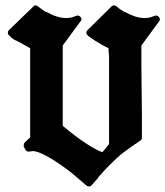

<svg xmlns="http://www.w3.org/2000/svg" viewBox="-20 -642 614 713"><path d="M571 -563Q577 -571 570 -579Q563 -587 553 -583Q537 -575 515 -575Q485 -575 443 -598V-597Q440 -599 431.5 -604Q423 -609 412 -619Q402 -626 394 -618L306 -531Q295 -520 307 -509Q316 -502 324 -497Q332 -492 335 -489L333 -491Q342 -485 358 -476Q374 -467 383 -463Q383 -451 384 -444.5Q385 -438 385 -426V-107Q379 -100 372.5 -91.5Q366 -83 360 -77Q340 -83 300 -109Q260 -135 213 -175V-473L279 -563Q286 -571 279 -579Q272 -587 262 -583Q245 -575 225 -575Q193 -575 152 -598V-597Q143 -601 120 -619Q110 -626 104 -618L14 -531Q8 -525 9.5 -518Q11 -511 18 -507Q18 -507 21 -503Q27 -499 31 -496Q35 -493 41 -491Q53 -485 67 -477Q81 -469 92 -463V-132L72 -113Q69 -110 68.5 -105.5Q68 -101 68 -98L74 -87Q77 -79 87 -79Q88 -79 90.5 -79.5Q93 -80 94 -80Q99 -81 101 -81Q118 -81 149.5 -64.5Q181 -48 222 -18Q238 -7 256.5 9Q275 25 301 47Q312 55 320 46Q326 39 332.5 32Q339 25 344 19Q345 17 347 14Q370 -12 385.5 -27.5Q401 -43 414.5 -55.5Q428 -68 443.5 -79.5Q459 -91 482 -107Q485 -108 487 -110Q489 -112 501 -120Q507 -123 507 -130Q507 -158 507 -207Q507 -256 506 -306Q505 -364 505 -403Q505 -445 505 -473Z"/></svg>

Font: MM Taunggyi
Style: Regular
Weight: 400
Designer: Khon Soe Zaw Thu
Version: Version 1.00 July 18, 2016, initial release